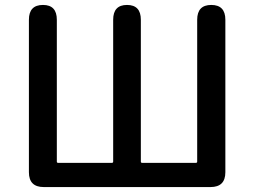

<svg xmlns="http://www.w3.org/2000/svg" viewBox="-20 -757 1029 777"><path d="M157 0Q97 0 97 -60V-677Q97 -737 154 -737Q210 -737 210 -677V-103Q210 -98 215 -98H433Q438 -98 438 -103V-677Q438 -737 494 -737Q550 -737 550 -677V-103Q550 -98 555 -98H773Q778 -98 778 -103V-677Q778 -737 835 -737Q892 -737 892 -677V-60Q892 0 832 0Z"/></svg>

Font: Resource Han Rounded CN Medium
Style: Regular
Weight: 500
Designer: Cyano Hao (round all glyphs); Ryoko NISHIZUKA 西塚涼子 (kana, bopomofo & ideographs); Paul D. Hunt (Latin, Greek & Cyrillic)
Foundry: Cyano Hao
Version: 0.990